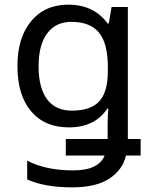

<svg xmlns="http://www.w3.org/2000/svg" viewBox="-20 -566 655 826"><path d="M275 -546Q328 -546 370.5 -526Q413 -506 443 -465H448L460 -536H530V32H585V103H522Q508 164 451 202Q394 240 290 240Q172 240 97 206V125Q176 167 295 167Q351 167 384.5 150.5Q418 134 430 103H263V32H443V-33Q443 -50 444 -69Q445 -88 446 -99H442Q388 -18 276 -18Q172 -18 113.5 -87.5Q55 -157 55 -282Q55 -403 113.5 -474.5Q172 -546 275 -546ZM287 -472Q220 -472 183 -422.5Q146 -373 146 -281Q146 -188 182.5 -139Q219 -90 289 -90Q370 -90 407 -130Q444 -170 444 -261V-277Q444 -379 406 -425.5Q368 -472 287 -472Z"/></svg>

Font: Noto Sans
Style: Regular
Weight: 400
Designer: Monotype Design Team
Foundry: Monotype Imaging Inc.
Version: Version 2.007